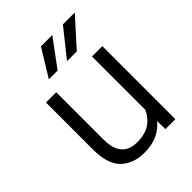

<svg xmlns="http://www.w3.org/2000/svg" viewBox="-216 -862 982 982"><g transform="rotate(-45 275.0 -370.5)"><path d="M406.7 0 405.3 -59.6Q380.4 -26.9 340.8 -8.5Q301.3 9.8 244.1 9.8Q166.5 9.8 118.7 -36.1Q70.8 -82 70.8 -189V-528.3H145V-188Q145 -136.2 160.2 -106.9Q175.3 -77.6 200.4 -65.9Q225.6 -54.2 254.4 -54.2Q316.9 -54.2 352.5 -79.3Q388.2 -104.5 403.8 -144V-528.3H478.5V0ZM296.4 -601.6 414.6 -749.5H500.5L367.2 -601.6ZM165 -601.6 255.9 -749.5H337.9L228.5 -601.6Z"/></g></svg>

Font: Vazirmatn RD FD Light
Style: Regular
Weight: 300
Designer: Saber Rastikerdar
Foundry: Saber Rastikerdar
Version: Version 33.003